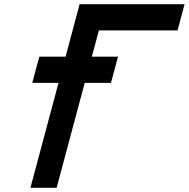

<svg xmlns="http://www.w3.org/2000/svg" viewBox="-20 -895 899 915"><path d="M125 0H250Q272 -83 316.7 -250Q361.3 -417 383.8 -500H508.8Q514.2 -520.5 525.6 -562.3Q537.1 -604 542.5 -625H417.5Q423.3 -646 434.6 -687.7Q445.8 -729.5 451.2 -750H826.2Q831.5 -770.5 842.8 -812.5Q854 -854.5 859.4 -875H359.4Q348.1 -833 325.9 -750Q303.7 -667 292.5 -625H167.5Q161.6 -604 150.4 -562.3Q139.2 -520.5 133.8 -500H258.8Q236.8 -417 191.9 -250Q147 -83 125 0Z"/></svg>

Font: Faithful 32x
Style: Oblique
Weight: 400
Foundry: Faithful Resource Pack
Version: Version 1.0; January 27, 2023